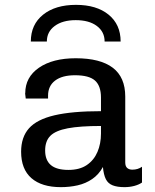

<svg xmlns="http://www.w3.org/2000/svg" viewBox="-20 -761 640 791"><path d="M231 10Q152 10 109.5 -27Q67 -64 67 -136Q67 -196 99.5 -232.5Q132 -269 204.5 -286Q277 -303 396 -303V-359Q396 -407 371.5 -429Q347 -451 289 -451Q236 -451 207 -429Q178 -407 178 -367V-355H86Q84 -371 83.5 -376Q83 -381 83 -380Q83 -379 83.5 -377Q84 -375 84 -377Q84 -443 140.5 -482Q197 -521 292 -521Q393 -521 444.5 -482Q496 -443 496 -363V-92Q496 -76 504 -69Q512 -62 525 -62Q548 -62 565 -74V-9Q552 0 533 5Q514 10 493 10Q463 10 444 2.5Q425 -5 416 -23Q407 -41 404 -73Q387 -42 360 -23.5Q333 -5 300 2.5Q267 10 231 10ZM262 -61Q308 -61 337.5 -81Q367 -101 381.5 -135Q396 -169 396 -211V-242Q310 -242 259.5 -232.5Q209 -223 187.5 -201.5Q166 -180 166 -141Q166 -101 189.5 -81Q213 -61 262 -61ZM107 -590Q107 -660 157.5 -700.5Q208 -741 293 -741Q378 -741 427.5 -700.5Q477 -660 477 -590H411Q411 -630 379 -654Q347 -678 292 -678Q238 -678 205.5 -654Q173 -630 173 -590Z"/></svg>

Font: Chivo Mono Medium
Style: Regular
Weight: 400
Monospace: yes
Version: Version 1.008